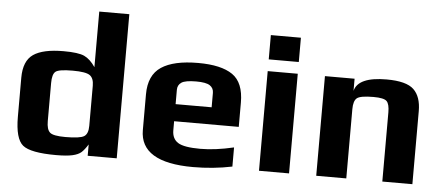

<svg xmlns="http://www.w3.org/2000/svg" viewBox="-49 -809 2141 929"><g transform="rotate(5 1022.0 -345.0)"><path d="M544 0V-700H398V-430C381.3 -454.7 363.3 -471.5 344 -480.5C324.7 -489.5 291 -494 243 -494C176.3 -494 127.5 -483.3 96.5 -462C65.5 -440.7 50 -402.7 50 -348V-159C50 -87.7 62.7 -41.7 88 -21C113.3 -0.3 167.3 10 250 10C284.7 10 311.3 7.8 330 3.5C348.7 -0.8 362.7 -7.2 372 -15.5C381.3 -23.8 391.7 -37 403 -55V0ZM398 -145C398 -119 391.3 -101.8 378 -93.5C364.7 -85.2 334.3 -81 287 -81C247.7 -81 222.7 -85.8 212 -95.5C201.3 -105.2 196 -123.3 196 -150V-335C196 -363.7 201.3 -382.3 212 -391C222.7 -399.7 250.3 -404 295 -404C337.7 -404 365.5 -399.3 378.5 -390C391.5 -380.7 398 -364 398 -340Z M1119 -203V-321C1119 -385.7 1100.7 -430.7 1064 -456C1027.3 -481.3 971.7 -494 897 -494C817.7 -494 758 -480.7 718 -454C678 -427.3 658 -383 658 -321V-147C658 -42.3 743.7 10 915 10C980.3 10 1043.7 3.7 1105 -9V-102C1045 -88 991 -81 943 -81C889.7 -81 853.3 -87.2 834 -99.5C814.7 -111.8 805 -131.7 805 -159V-203ZM980 -286H805V-356C805 -371.3 811.2 -383.2 823.5 -391.5C835.8 -399.8 859.7 -404 895 -404C927 -404 949.2 -399.8 961.5 -391.5C973.8 -383.2 980 -371.3 980 -356Z M1381 -541V-659H1235V-541ZM1381 0V-484H1235V0Z M1980 0V-355C1980 -401.7 1968 -436.5 1944 -459.5C1920 -482.5 1876 -494 1812 -494C1720 -494 1668.3 -471 1657 -425V-484H1513V0H1659V-336C1659 -363.3 1664.7 -381.5 1676 -390.5C1687.3 -399.5 1714 -404 1756 -404C1790 -404 1811.5 -399.3 1820.5 -390C1829.5 -380.7 1834 -362.7 1834 -336V0Z"/></g></svg>

Font: Play
Style: Bold
Weight: 700
Designer: Jonas Hecksher
Foundry: Jonas Hecksher, Playtypeª, e-types AS
Version: Version 1.002